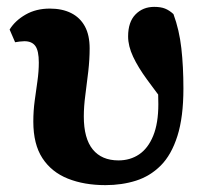

<svg xmlns="http://www.w3.org/2000/svg" viewBox="-20 -524 595 559"><path d="M287 15Q225 15 177.5 -4Q130 -23 103.5 -63.5Q77 -104 77 -170Q77 -201 81 -230.5Q85 -260 89 -288Q93 -316 93 -342Q93 -376 83 -390Q73 -404 51 -404Q45 -404 37 -403Q29 -402 24 -401L8 -438Q24 -464 54.5 -481.5Q85 -499 125 -499Q161 -499 187 -486Q213 -473 227 -447.5Q241 -422 241 -383Q241 -351 237 -316Q233 -281 228.5 -247.5Q224 -214 224 -185Q224 -121 250 -89Q276 -57 325 -57Q359 -57 385 -74.5Q411 -92 426 -128.5Q441 -165 441 -221Q441 -250 439 -273.5Q437 -297 434 -322L465 -318L466 -215Q434 -257 408 -292.5Q382 -328 367.5 -359Q353 -390 353 -418Q353 -460 374.5 -482Q396 -504 429 -504Q448 -504 460.5 -499Q473 -494 485 -483Q502 -437 508 -383.5Q514 -330 514 -266Q514 -183 496.5 -128Q479 -73 448 -42Q417 -11 376 2Q335 15 287 15Z"/></svg>

Font: Source Serif 4 18pt
Style: Bold
Weight: 700
Designer: Frank Grießhammer
Foundry: Adobe Systems Incorporated
Version: Version 4.004;hotconv 1.0.116;makeotfexe 2.5.65601